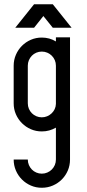

<svg xmlns="http://www.w3.org/2000/svg" viewBox="-20 -614 406 897"><path d="M175.3 -438.5Q211.4 -438.5 241.2 -420.4V-439.5H307.1V0H241.2V-17.6Q226.6 -9.3 210.2 -4.6Q193.8 0 175.3 0Q147.9 0 124.3 -10.3Q100.6 -20.5 82.5 -38.6Q64.5 -56.6 54.2 -80.3Q43.9 -104 43.9 -131.3V-307.1Q43.9 -334 54.2 -357.9Q64.5 -381.8 82.5 -399.9Q100.6 -418 124.3 -428.2Q147.9 -438.5 175.3 -438.5ZM109.9 -131.3Q109.9 -117.7 115 -105.7Q120.1 -93.8 128.9 -85Q137.7 -76.2 149.7 -71Q161.6 -65.9 175.3 -65.9Q188.5 -65.9 200.2 -70.8Q211.9 -75.7 220.9 -84.2Q230 -92.8 235.4 -104Q240.7 -115.2 241.2 -128.4V-307.1Q241.2 -320.8 236.1 -332.8Q231 -344.7 221.9 -353.8Q212.9 -362.8 200.9 -367.9Q189 -373 175.3 -373Q161.6 -373 149.7 -367.9Q137.7 -362.8 128.9 -353.8Q120.1 -344.7 115 -332.8Q109.9 -320.8 109.9 -307.1ZM307.1 131.3Q307.1 158.7 296.9 182.6Q286.6 206.5 268.6 224.6Q250.5 242.7 226.6 252.9Q202.6 263.2 175.3 263.2Q147.9 263.2 124.3 252.9Q100.6 242.7 82.5 224.6Q64.5 206.5 54.2 182.6Q43.9 158.7 43.9 131.3H109.9Q109.9 145 115 157Q120.1 168.9 128.9 178Q137.7 187 149.7 192.1Q161.6 197.3 175.3 197.3Q189 197.3 200.9 192.1Q212.9 187 221.9 178Q231 168.9 236.1 157Q241.2 145 241.2 131.3V0H307.1ZM314.5 -484.4H226.6L182.6 -539.1L139.2 -484.4H51.3L139.2 -594.2H226.6Z"/></svg>

Font: Aeronef
Style: Regular
Weight: 400
Designer: Peter Wiegel - CAT-Fonts Germany
Foundry: CAT-Fonts, Peter Wiegel
Version: Version 0.002